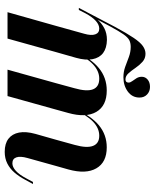

<svg xmlns="http://www.w3.org/2000/svg" viewBox="60 -528 666 827"><g transform="rotate(-90 393.5 -115.0)"><path d="M432.3 197.6Q412.9 197.6 399.6 185.1Q386.3 172.6 386.3 152.4Q386.3 121 412.1 102Q437.9 83.1 473.4 83.1Q497.6 83.1 518.5 90.7Q539.5 98.4 560.9 106.5Q582.3 114.5 604.8 114.5Q621 114.5 633.1 108.5Q645.2 102.4 658.5 83.5Q671.8 64.5 693.1 25.4Q714.5 -13.7 749.2 -79.8L759.7 -84.7Q718.5 -4.8 690.7 46.8Q662.9 98.4 643.5 127Q624.2 155.6 608.1 166.9Q591.9 178.2 575 178.2Q554.8 178.2 540.3 165.3Q525.8 152.4 514.1 135.1Q502.4 117.7 490.7 104.8Q479 91.9 464.5 91.9Q450.8 91.9 450.8 105.6Q450.8 112.9 457.3 121.4Q463.7 129.8 469.8 139.9Q475.8 150 475.8 162.1Q475.8 177.4 463.7 187.5Q451.6 197.6 432.3 197.6ZM204.8 -208.1 182.3 -126.6Q167.7 -74.2 178.2 -47.6Q188.7 -21 221.8 -21Q254.8 -21 282.7 -48Q310.5 -75 336.3 -131.5L337.9 -126.6Q307.3 -55.6 266.5 -22.2Q225.8 11.3 171.8 11.3Q107.3 11.3 81.5 -33.5Q55.6 -78.2 76.6 -154L91.9 -208.1ZM448.4 -208.1 426.6 -128.2Q411.3 -75 421.8 -48Q432.3 -21 467.7 -21Q500.8 -21 529.4 -48Q558.1 -75 583.1 -131.5L585.5 -126.6Q554.8 -56.5 513.3 -22.6Q471.8 11.3 416.9 11.3Q350.8 11.3 324.6 -33.5Q298.4 -78.2 320.2 -155.6L334.7 -208.1ZM91.9 -208.1 125.8 -329.8Q134.7 -361.3 128.6 -378.2Q122.6 -395.2 103.2 -395.2Q87.1 -395.2 70.6 -380.2Q54 -365.3 37.9 -334.7L22.6 -306.5H13.7L32.3 -340.3Q46 -366.1 62.9 -385.9Q79.8 -405.6 102 -416.9Q124.2 -428.2 152.4 -428.2Q187.9 -428.2 208.9 -412.1Q229.8 -396 235.5 -366.5Q241.1 -337.1 229.8 -296L204.8 -208.1ZM334.7 -208.1 392.7 -416.1H506.5L448.4 -208.1ZM582.3 -208.1 640.3 -416.1H754L695.2 -208.1ZM661.3 -86.3Q652.4 -55.6 658.5 -38.3Q664.5 -21 683.1 -21Q700 -21 716.5 -35.9Q733.1 -50.8 749.2 -80.6L763.7 -108.9H772.6L754.8 -75Q741.1 -50 723.8 -30.2Q706.5 -10.5 684.7 0.8Q662.9 12.1 634.7 12.1Q599.2 11.3 578.2 -4.4Q557.3 -20.2 551.6 -50Q546 -79.8 557.3 -120.2L582.3 -208.1H695.2Z"/></g></svg>

Font: Playfair 144pt
Style: Bold Italic
Weight: 700
Italic angle: -15.6°
Designer: Claus Eggers Sørensen
Foundry: Claus Eggers Sørensen
Version: Version 2.203